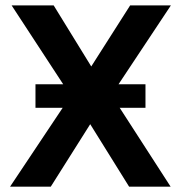

<svg xmlns="http://www.w3.org/2000/svg" viewBox="-20 -696 673 716"><path d="M616.2 0H461.4L316.4 -232.9L169.4 0H17.6L243.7 -338.9L23.4 -675.8H180.2L320.3 -448.2L465.3 -675.8H617.2L395.5 -341.8ZM522.5 -293.9H112.3V-381.8H522.5Z"/></svg>

Font: Cadman
Style: Bold
Weight: 700
Designer: Paul James MIller
Foundry: High-Logic / Made with FontCreator
Version: Version 2.114;March 28, 2021;FontCreator 13.0.0.2683 64-bit